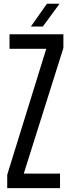

<svg xmlns="http://www.w3.org/2000/svg" viewBox="-20 -978 368 998"><path d="M17.5 0V-69.5L220.5 -724.5H29.5V-800H309.5V-728.5L103.5 -75.5H292V0ZM140.5 -840 224 -958.5H289.5L202.5 -840Z"/></svg>

Font: Big Shoulders
Style: Regular
Weight: 400
Designer: Patric King
Foundry: XO Type Co
Version: Version 2.002